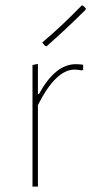

<svg xmlns="http://www.w3.org/2000/svg" viewBox="-20 -689 337 709"><path d="M282 -669 287 -668 297 -658 296 -653Q227 -584 152 -518L147 -519L136 -532Q205 -590 282 -669ZM120 -453V-342H124Q184 -452 260 -452Q273 -452 287 -450V-431L282 -429Q267 -432 255 -432Q186 -432 120 -301V0H100V-449Z"/></svg>

Font: Alegreya Sans Thin
Style: Regular
Weight: 100
Designer: Juan Pablo del Peral
Foundry: Huerta Tipografica
Version: Version 2.007